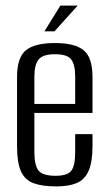

<svg xmlns="http://www.w3.org/2000/svg" viewBox="-20 -658 387 687"><path d="M181 9Q131 9 100 -2.5Q69 -14 55 -45Q41 -76 41 -135V-382Q41 -452 72.5 -478Q104 -504 177 -504Q248 -504 279.5 -478Q311 -452 311 -382V-254H103V-114Q103 -66 118 -47.5Q133 -29 179 -29Q221 -29 235 -47Q249 -65 249 -114V-178H311V-136Q311 -78 297 -46.5Q283 -15 254.5 -3Q226 9 181 9ZM103 -286H249V-384Q249 -426 235 -445Q221 -464 177 -464Q133 -464 118 -445Q103 -426 103 -384ZM139 -546 196 -638H258L175 -546Z"/></svg>

Font: Alumni Sans Thin
Style: Regular
Weight: 400
Version: Version 1.018